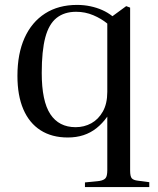

<svg xmlns="http://www.w3.org/2000/svg" viewBox="-20 -546 644 782"><path d="M326 216V197L385 191Q403 188 410 179.5Q417 171 417 147V-68V-71Q397 -43 373 -24Q349 -5 320 4.5Q291 14 256 14Q191 14 145 -15.5Q99 -45 75 -101Q51 -157 51 -237Q51 -327 80 -391.5Q109 -456 163.5 -491Q218 -526 294 -526Q322 -526 348 -520.5Q374 -515 396.5 -505Q419 -495 438 -480L494 -521L510 -515V149Q510 173 517 180.5Q524 188 542 190L588 196V216ZM288 -28Q323 -28 352 -44Q381 -60 399 -92Q417 -124 417 -172V-450Q393 -470 360 -484Q327 -498 290 -498Q242 -498 210.5 -473Q179 -448 164.5 -393.5Q150 -339 150 -249Q150 -134 185 -81Q220 -28 288 -28Z"/></svg>

Font: Literata 60pt
Style: Regular
Weight: 400
Designer: Latin by Veronika Burian and Jose Scaglione. Greek by Irene Vlachou. Cyrillic by Vera Evstafieva.
Foundry: TypeTogether
Version: Version 3.002